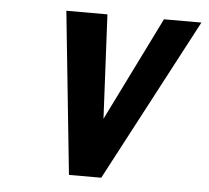

<svg xmlns="http://www.w3.org/2000/svg" viewBox="-43 -570 669 616"><g transform="rotate(5 291.0 -262.0)"><path d="M200.7 0 146.5 -523.9H278.8L295.4 -189L460.9 -523.9H581.5L304.7 0Z"/></g></svg>

Font: Tuffy
Style: BoldItalic
Weight: 700
Italic angle: -12°
Designer: Thatcher Ulrich, Karoly Barta, Michael Everson
Version: Version 001.271